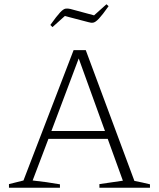

<svg xmlns="http://www.w3.org/2000/svg" viewBox="-20 -880 744 900"><path d="M610 -32Q647 -25 683 -16V0H446V-17L556 -33L485 -229H207L133 -34Q199 -27 261 -16V0H22V-17L90 -34L325 -645H382ZM221 -266H472L349 -606ZM226 -753 216 -763Q246 -805 261.5 -821.5Q277 -838 287.5 -839.5Q298 -841 310 -838L421 -808L479 -860L489 -851Q460 -810 444 -793Q428 -776 417.5 -774Q407 -772 395 -776L284 -805Z"/></svg>

Font: Piazzolla SC ExtraLight
Style: Regular
Weight: 200
Designer: Juan Pablo del Peral
Foundry: Huerta Tipografica
Version: Version 1.330